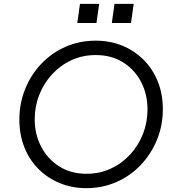

<svg xmlns="http://www.w3.org/2000/svg" viewBox="-20 -969 921 1001"><path d="M81 -345Q81 -430 111 -504.5Q141 -579 195 -636Q249 -693 321.5 -725Q394 -757 479 -757Q554 -757 617.5 -731Q681 -705 728.5 -657.5Q776 -610 802.5 -544.5Q829 -479 829 -400Q829 -315 798.5 -240.5Q768 -166 714 -109Q660 -52 587 -20Q514 12 430 12Q356 12 292.5 -14Q229 -40 181.5 -87Q134 -134 107.5 -200Q81 -266 81 -345ZM749 -398Q749 -478 715.5 -542Q682 -606 621.5 -644Q561 -682 479 -682Q410 -682 352 -655Q294 -628 251 -581Q208 -534 184.5 -474Q161 -414 161 -347Q161 -268 195 -203.5Q229 -139 289.5 -101Q350 -63 431 -63Q500 -63 558 -90Q616 -117 659 -164Q702 -211 725.5 -271Q749 -331 749 -398ZM383 -849 397 -949H497L483 -849ZM577 -949H677L663 -849H563Z"/></svg>

Font: Kosmopol Plus Jakarta Sans Italic It
Style: Regular
Weight: 400
Italic angle: -8.04999°
Designer: Gumpita Rahayu
Foundry: Tokotype
Version: Version 2.006